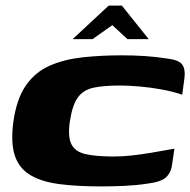

<svg xmlns="http://www.w3.org/2000/svg" viewBox="-20 -661 681 687"><path d="M28 -227Q40 -309 73.5 -356.5Q107 -404 159 -426.5Q211 -449 276.5 -456Q342 -463 415 -463Q459 -463 497.5 -460.5Q536 -458 575 -452Q620 -447 632 -430Q644 -413 640 -382L632 -322Q601 -333 560.5 -340.5Q520 -348 480 -351.5Q440 -355 409 -355Q353 -355 316 -347.5Q279 -340 259 -313Q239 -286 230 -227Q222 -172 235.5 -145Q249 -118 286.5 -109.5Q324 -101 387 -101Q417 -101 450 -104.5Q483 -108 521.5 -114.5Q560 -121 604 -129L596 -74Q593 -45 575 -27.5Q557 -10 508 -4Q469 2 426.5 4Q384 6 341 6Q254 6 190.5 -2.5Q127 -11 87 -35.5Q47 -60 32.5 -106Q18 -152 28 -227ZM240 -521 369 -641H416L512 -521H436L382 -571L311 -521Z"/></svg>

Font: Genos ExtraBold
Style: Italic
Weight: 800
Italic angle: -8°
Version: Version 1.010